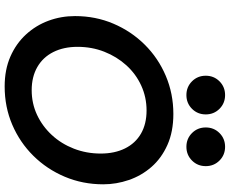

<svg xmlns="http://www.w3.org/2000/svg" viewBox="-101 -873 986 824"><g transform="rotate(90 392.0 -461.0)"><path d="M351 12Q279 12 223 -12.5Q167 -37 128 -79.5Q89 -122 69 -176Q49 -230 49 -290Q49 -378 81.5 -454.5Q114 -531 171.5 -589Q229 -647 305.5 -679.5Q382 -712 469 -712Q545 -712 602 -686.5Q659 -661 696.5 -618Q734 -575 752.5 -521Q771 -467 771 -411Q771 -323 738.5 -246Q706 -169 648.5 -111Q591 -53 515 -20.5Q439 12 351 12ZM367 -104Q424 -104 473 -127Q522 -150 559.5 -190.5Q597 -231 618 -285Q639 -339 639 -400Q639 -460 617 -504.5Q595 -549 553.5 -573Q512 -597 454 -597Q397 -597 347 -574Q297 -551 260 -510Q223 -469 202 -415.5Q181 -362 181 -301Q181 -241 203.5 -196.5Q226 -152 268 -128Q310 -104 367 -104ZM610 -768Q575 -768 551 -792Q527 -816 527 -851Q527 -886 551 -910Q575 -934 610 -934Q645 -934 669 -910Q693 -886 693 -851Q693 -816 669 -792Q645 -768 610 -768ZM388 -768Q353 -768 329 -792Q305 -816 305 -851Q305 -886 329 -910Q353 -934 388 -934Q423 -934 447 -910Q471 -886 471 -851Q471 -816 447 -792Q423 -768 388 -768Z"/></g></svg>

Font: Rethink Sans
Style: Bold Italic
Weight: 700
Italic angle: -10°
Designer: The Rethink Sans project authors (Hans Thiessen). DM Sans designed by Colophon Foundry.
Foundry: Rethink Communications LLC
Version: Version 1.001